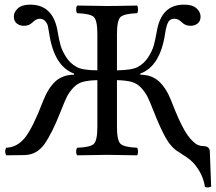

<svg xmlns="http://www.w3.org/2000/svg" viewBox="-20 -671 937 832"><path d="M486.8 -122.1Q486.8 -62 502.4 -47.6Q518.1 -33.2 574.2 -30.8Q578.1 -25.9 578.1 -13.9Q578.1 -2 574.2 2Q484.4 0 444.8 0Q404.8 0 314.9 2Q310.1 -2 310.1 -13.9Q310.1 -25.9 314.9 -30.8Q371.1 -32.7 386.5 -47.4Q401.9 -62 401.9 -122.1V-323.7Q363.3 -322.8 339.6 -316.4Q315.9 -310.1 298.3 -291.5Q280.8 -272.9 270.5 -252.9Q260.3 -232.9 244.1 -190.9Q205.1 -91.8 172.1 -45.9Q139.2 0 85.9 1L6.8 2Q-2 -15.1 6.8 -30.8Q55.7 -32.7 89.4 -75.9Q123 -119.1 167 -233.9Q189 -290 220.5 -318.6Q252 -347.2 300.8 -347.2V-352.1Q213.9 -384.3 192.9 -527.8Q189.9 -546.9 187.5 -557.9Q185.1 -568.8 176 -579.3Q167 -589.8 152.8 -589.8Q136.7 -589.8 121.1 -574.2Q106 -559.1 84 -559.1Q65.9 -559.1 53 -569.1Q40 -579.1 40 -599.1Q40 -619.1 57.6 -635Q75.2 -650.9 110.8 -650.9Q210.9 -650.9 230 -533.2Q235.8 -498 242.4 -474.6Q249 -451.2 266.6 -423.6Q284.2 -396 312 -380.9Q336.4 -366.7 401.9 -366.2V-522.9Q401.9 -583 386.5 -597.4Q371.1 -611.8 314.9 -613.8Q310.1 -617.7 310.1 -629.9Q310.1 -642.1 314.9 -647Q409.2 -645 443.8 -645Q485.8 -645 574.2 -647Q578.1 -642.1 578.1 -630.1Q578.1 -618.2 574.2 -613.8Q518.1 -611.8 502.4 -597.4Q486.8 -583 486.8 -522.9V-366.2Q552.7 -367.2 577.1 -380.9Q605 -396 622.6 -423.6Q640.1 -451.2 646.5 -474.6Q652.8 -498 659.2 -533.2Q678.2 -651.4 777.8 -650.9Q814 -650.9 831.5 -635Q849.1 -619.1 849.1 -599.1Q849.1 -579.1 836.2 -569.1Q823.2 -559.1 805.2 -559.1Q783.2 -559.1 768.1 -574.2Q752 -590.3 735.8 -589.8Q715.8 -589.8 708 -573.5Q700.2 -557.1 695.8 -527.8Q674.8 -383.8 587.9 -352.1V-347.2Q636.7 -347.2 668.5 -318.6Q700.2 -290 722.2 -233.9Q754.9 -148.4 780.3 -105Q805.7 -61.5 834 -44.4Q847.7 -38.1 858.9 -38.1Q887.7 -38.1 889.2 -16.1L895 137.2Q883.8 144 868.2 139.2Q859.4 82 819.8 37.1Q814 30.3 805.7 23.2Q797.4 16.1 790.5 11.5Q783.7 6.8 772.7 -0.2Q761.7 -7.3 756.3 -11.2Q723.6 -29.3 699.2 -72Q674.8 -114.7 645 -190.9Q628.9 -232.4 618.7 -252.7Q608.4 -272.9 590.8 -291.5Q573.2 -310.1 549.3 -316.4Q525.4 -322.8 486.8 -323.7Z"/></svg>

Font: Linux Libertine O
Style: Regular
Weight: 400
Designer: Philipp H. Poll
Foundry: Philipp H. Poll
Version: Version 5.3.0